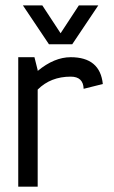

<svg xmlns="http://www.w3.org/2000/svg" viewBox="-20 -704 431 724"><path d="M246.6 -488.3Q357.4 -488.3 367.7 -387.2L295.4 -369.1Q293.9 -415 246.6 -415Q170.9 -415 122.1 -366.2V0H48.8V-488.3H109.9L122.1 -439.5V-436.5Q184.6 -488.3 246.6 -488.3ZM139.6 -683.6 208.5 -578.6 277.3 -683.6H350.6L252.4 -537.1H164.6L66.4 -683.6Z"/></svg>

Font: Sanitrixie
Style: Regular
Weight: 400
Designer: Jayvee D. Enaguas (Grand Chaos)
Version: Version 1.1 - 6/9/2013